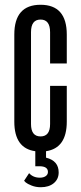

<svg xmlns="http://www.w3.org/2000/svg" viewBox="-20 -775 340 805"><path d="M40 -630Q40 -755 150 -755Q260 -755 260 -630V-509H190V-640Q190 -693 150 -693Q110 -693 110 -640V-255Q110 -203 150 -203Q190 -203 190 -255V-415H260V-265Q260 -154 173 -141V-114Q226 -101 226 -52Q226 -24 205.5 -7Q185 10 151 10Q130 10 112.5 3Q95 -4 88 -10L81 -17L102 -49Q119 -30 147 -30Q162 -30 171.5 -36.5Q181 -43 181 -54Q181 -78 145 -78H128V-141Q40 -153 40 -265Z"/></svg>

Font: Exetegue
Style: Regular
Weight: 400
Designer: Fábio Duarte Martins
Foundry: Fábio Duarte Martins
Version: Version 0.001